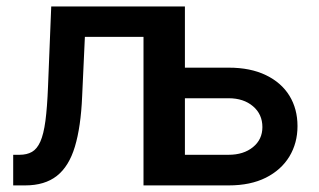

<svg xmlns="http://www.w3.org/2000/svg" viewBox="-20 -562 967 582"><path d="M20 0V-92.8H39.1Q61.5 -92.8 76.9 -101.6Q92.3 -110.4 102.3 -132.8Q112.3 -155.3 117.7 -195.6Q123 -235.8 125.5 -298.3L135.3 -542.5H522.5V0H415V-450.2H237.3L229 -270Q225.1 -177.2 207 -117.4Q189 -57.6 152.3 -28.8Q115.7 0 56.2 0ZM514.6 -356.9H673.3Q739.3 -356.9 786.1 -334.2Q833 -311.5 857.4 -271.7Q881.8 -231.9 881.8 -179.7Q881.8 -128.4 857.2 -87.6Q832.5 -46.9 785.9 -23.4Q739.3 0 673.3 0H433.6V-542.5H540.5V-92.8H672.9Q718.3 -92.8 746.8 -116Q775.4 -139.2 775.4 -176.8Q775.4 -215.8 746.8 -240Q718.3 -264.2 672.9 -264.2H514.6Z"/></svg>

Font: Inter 16pt Medium
Style: Regular
Weight: 500
Version: Version 4.001;git-66647c0bb